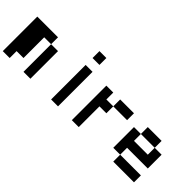

<svg xmlns="http://www.w3.org/2000/svg" viewBox="17 -1433 1966 1966"><g transform="rotate(45 1000.0 -450.0)"><path d="M0 -100V-600H300V-500H200V-200H100V-100ZM400 -100H300V-500H400Z M700 -100V-600H800V-100ZM700 -700V-800H800V-700Z M1000 -100V-600H1100V-500H1200V-400H1100V-100ZM1400 -500H1200V-600H1400Z M1500 -200V-500H1600V-400H1800V-500H1900V-300H1600V-200ZM1600 -200H1900V-100H1600ZM1600 -500V-600H1800V-500Z"/></g></svg>

Font: GalmuriMono9 Regular
Style: Regular
Weight: 400
Designer: Lee Minseo (quiple)
Version: Version 2.399;hotconv 1.1.1;makeotfexe 2.6.0 DEVELOPMENT